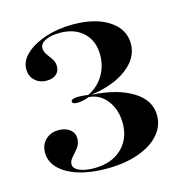

<svg xmlns="http://www.w3.org/2000/svg" viewBox="-87 -510 686 713"><g transform="rotate(-15 256.0 -154.0)"><path d="M237.9 121Q176.6 121 130.2 106.5Q83.9 91.9 57.7 65.7Q31.5 39.5 31.5 4.8Q31.5 -25.8 51.2 -44.8Q71 -63.7 101.6 -63.7Q128.2 -63.7 144.8 -50.4Q161.3 -37.1 161.3 -16.1Q161.3 4 149.6 19Q137.9 33.9 126.6 46.4Q115.3 58.9 115.3 71.8Q115.3 87.9 137.1 97.6Q158.9 107.3 194.4 107.3Q259.7 107.3 299.2 70.6Q338.7 33.9 338.7 -26.6Q338.7 -78.2 311.7 -114.1Q284.7 -150 241.9 -153.2Q229.8 -148.4 218.1 -146Q206.5 -143.5 196 -143.5Q186.3 -143.5 181.5 -146Q176.6 -148.4 176.6 -153.2Q176.6 -158.9 183.9 -161.7Q191.1 -164.5 204 -164.5Q212.1 -164.5 221.4 -163.7Q230.6 -162.9 241.9 -161.3Q279.8 -179 301.6 -214.5Q323.4 -250 323.4 -292.7Q323.4 -347.6 289.9 -379.4Q256.5 -411.3 199.2 -411.3Q164.5 -411.3 143.5 -400.8Q122.6 -390.3 122.6 -372.6Q122.6 -359.7 131 -348Q139.5 -336.3 148.4 -323.8Q157.3 -311.3 157.3 -294.4Q157.3 -275 144 -263.7Q130.6 -252.4 108.1 -252.4Q79.8 -252.4 62.1 -269.4Q44.4 -286.3 44.4 -312.9Q44.4 -345.2 73 -371.4Q101.6 -397.6 148.8 -413.3Q196 -429 254 -429Q340.3 -429 392.3 -394.8Q444.4 -360.5 444.4 -304Q444.4 -250 392.7 -210.5Q341.1 -171 253.2 -158.9Q352.4 -153.2 410.9 -116.9Q469.4 -80.6 469.4 -22.6Q469.4 20.2 440.3 52.4Q411.3 84.7 359.3 102.8Q307.3 121 237.9 121Z"/></g></svg>

Font: Playfair 144pt SemiExpanded ExtraBold
Style: Regular
Weight: 800
Width: 6
Designer: Claus Eggers Sørensen
Foundry: Claus Eggers Sørensen
Version: Version 2.203